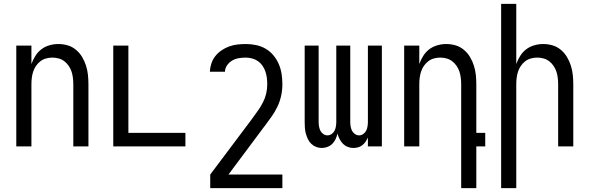

<svg xmlns="http://www.w3.org/2000/svg" viewBox="-20 -755 3040 990"><path d="M64 0V-520H142V-425Q150 -447 162.5 -467Q175 -487 193.5 -501Q212 -515 235 -521.5Q258 -528 281 -528Q306 -528 329.5 -521Q353 -514 372 -498Q391 -482 403.5 -461Q416 -440 423.5 -416.5Q431 -393 433.5 -368.5Q436 -344 436 -320V0H358V-320Q358 -337 356 -353.5Q354 -370 349 -385.5Q344 -401 334.5 -415Q325 -429 312 -439Q299 -449 283 -453.5Q267 -458 250 -458Q233 -458 217 -453.5Q201 -449 188 -439Q175 -429 165.5 -415Q156 -401 151 -385.5Q146 -370 144 -353.5Q142 -337 142 -320V0Z M564 0V-520H642V-70H936V0Z M1436 215H1064V145L1281 -144V-145L1283 -147Q1297 -166 1311 -186Q1325 -206 1336 -227.5Q1347 -249 1352.5 -272.5Q1358 -296 1358 -320Q1358 -337 1356 -353.5Q1354 -370 1348.5 -386Q1343 -402 1333.5 -416Q1324 -430 1310.5 -439.5Q1297 -449 1280.5 -453.5Q1264 -458 1248 -458Q1229 -458 1211 -455Q1193 -452 1177.5 -443Q1162 -434 1151 -418.5Q1140 -403 1140 -385H1062Q1063 -407 1070 -428Q1077 -449 1090.5 -466Q1104 -483 1122.5 -495.5Q1141 -508 1161.5 -515.5Q1182 -523 1204 -525.5Q1226 -528 1248 -528Q1274 -528 1300.5 -522.5Q1327 -517 1350 -503.5Q1373 -490 1390 -469.5Q1407 -449 1417.5 -424.5Q1428 -400 1432 -373.5Q1436 -347 1436 -320Q1436 -290 1429.5 -260.5Q1423 -231 1410 -204Q1397 -177 1379.5 -152.5Q1362 -128 1344 -104V-103H1343L1158 145H1436Z M1639 8Q1624 8 1610 2.5Q1596 -3 1585 -13.5Q1574 -24 1567.5 -38Q1561 -52 1557 -66.5Q1553 -81 1552 -96Q1551 -111 1551 -126V-520H1623V-126Q1623 -115 1625 -103Q1627 -91 1632 -81Q1637 -71 1647 -64Q1657 -57 1668 -57Q1680 -57 1690 -64Q1700 -71 1705 -81Q1710 -91 1712 -103Q1714 -115 1714 -126V-520H1786V-126Q1786 -115 1788 -103Q1790 -91 1795 -81Q1800 -71 1810 -64Q1820 -57 1832 -57Q1843 -57 1853 -64Q1863 -71 1868 -81Q1873 -91 1875 -103Q1877 -115 1877 -126V-520H1949V0H1877V-46Q1872 -35 1865 -24.5Q1858 -14 1848.5 -6.5Q1839 1 1827 4.5Q1815 8 1802 8Q1787 8 1773 2.5Q1759 -3 1748.5 -13.5Q1738 -24 1731 -38Q1724 -52 1720 -66Q1717 -52 1710.5 -38Q1704 -24 1693.5 -13.5Q1683 -3 1668.5 2.5Q1654 8 1639 8Z M2358 215V-320Q2358 -337 2356 -353.5Q2354 -370 2349 -385.5Q2344 -401 2334.5 -415Q2325 -429 2312 -439Q2299 -449 2283 -453.5Q2267 -458 2250 -458Q2233 -458 2217 -453.5Q2201 -449 2188 -439Q2175 -429 2165.5 -415Q2156 -401 2151 -385.5Q2146 -370 2144 -353.5Q2142 -337 2142 -320V0H2064V-520H2142V-425Q2150 -447 2162.5 -467Q2175 -487 2193.5 -501Q2212 -515 2235 -521.5Q2258 -528 2281 -528Q2306 -528 2329.5 -521Q2353 -514 2372 -498Q2391 -482 2403.5 -461Q2416 -440 2423.5 -416.5Q2431 -393 2433.5 -368.5Q2436 -344 2436 -320V-70H2482V0H2436V215Z M2564 215V-735H2642V-425Q2650 -447 2662.5 -467Q2675 -487 2693.5 -501Q2712 -515 2735 -521.5Q2758 -528 2781 -528Q2806 -528 2829.5 -521Q2853 -514 2872 -498Q2891 -482 2903.5 -461Q2916 -440 2923.5 -416.5Q2931 -393 2933.5 -368.5Q2936 -344 2936 -320V0H2858V-320Q2858 -337 2856 -353.5Q2854 -370 2849 -385.5Q2844 -401 2834.5 -415Q2825 -429 2812 -439Q2799 -449 2783 -453.5Q2767 -458 2750 -458Q2733 -458 2717 -453.5Q2701 -449 2688 -439Q2675 -429 2665.5 -415Q2656 -401 2651 -385.5Q2646 -370 2644 -353.5Q2642 -337 2642 -320V215Z"/></svg>

Font: Iosevka Custom
Style: Regular
Weight: 400
Monospace: yes
Designer: Belleve Invis
Foundry: Belleve Invis
Version: Version 32.5.0; ttfautohint (v1.8.4)